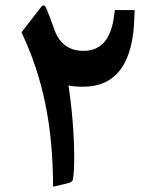

<svg xmlns="http://www.w3.org/2000/svg" viewBox="-20 -703 575 724"><path d="M295.4 -511.2Q394.5 -511.2 410.6 -646.5L413.1 -665H487.8L486.8 -641.6Q481 -376 293 -376Q258.3 -376 238.3 -380.9Q259.3 -240.2 259.8 -109.9Q259.8 -56.2 255.4 -28.3Q253.9 -18.6 243.7 -14.6Q233.4 -10.7 180.2 1Q179.7 -172.4 150.6 -313.2Q121.6 -454.1 61 -581.1L134.3 -675.8Q146.5 -691.4 154.8 -671.4Q166.5 -643.1 186 -588.9Q214.8 -511.2 295.4 -511.2Z"/></svg>

Font: Sahel SemiBold WOL
Style: SemiBold-WOL
Weight: 600
Foundry: Saber Rastikerdar (saber.rastikerdar@gmail.com)
Version: Version 3.4.0